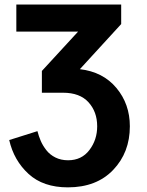

<svg xmlns="http://www.w3.org/2000/svg" viewBox="-20 -599 646 844"><path d="M20.5 16.6 144.5 -22.5Q150.4 0 159.2 20.5Q168 41 183.6 61Q199.2 81.1 223.6 93.3Q248 105.5 279.3 105.5Q338.9 105.5 373 60.5Q407.2 15.6 407.2 -43.9Q407.2 -107.4 369.1 -149.4Q331.1 -191.4 256.8 -191.4H164.1V-287.1L323.2 -460H51.8V-579.1H512.7V-493.2L331.1 -294.9Q432.6 -283.2 491.7 -212.4Q550.8 -141.6 550.8 -43.9Q550.8 71.3 477.5 147.9Q404.3 224.6 278.3 224.6Q169.9 224.6 105.5 165.5Q41 106.4 20.5 16.6Z"/></svg>

Font: Gothic A1 ExtraBold
Style: Regular
Weight: 800
Designer: HanYang I&C Co.,Ltd.
Foundry: HanYang I&C Co.,Ltd.
Version: Version 2.50